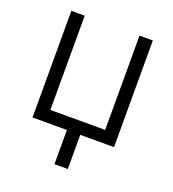

<svg xmlns="http://www.w3.org/2000/svg" viewBox="-129 -629 808 897"><g transform="rotate(20 275.0 -180.0)"><path d="M477.5 0H309.6V169.9H243.2V0H72.3V-530.3H138.7V-61.5H411.1V-530.3H477.5Z"/></g></svg>

Font: Pretendard Light
Style: Regular
Weight: 300
Designer: Base glyphs from Inter by Rasmus Andersson; Hangeul glyphs from Noto Sans CJK(Source Han Sans) by Jang Soo-young and Kan
Foundry: Kil Hyung-jin
Version: Version 1.309